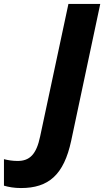

<svg xmlns="http://www.w3.org/2000/svg" viewBox="-176 -734 527 971"><path d="M-70 217C70 217 147 150 184 -22L331 -714H170L27 -44C8 47 -26 80 -87 80C-113 80 -136 76 -156 71V205C-132 212 -104 217 -70 217Z"/></svg>

Font: Noto Sans SemiCondensed ExtraBold
Style: Italic
Weight: 800
Width: 4
Italic angle: -12°
Designer: Monotype Design Team
Foundry: Monotype Imaging Inc.
Version: Version 2.013